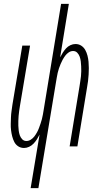

<svg xmlns="http://www.w3.org/2000/svg" viewBox="-20 -755 540 990"><path d="M138 215 184 -61Q178 -49 170.5 -37Q163 -25 153 -14.5Q143 -4 130 2Q117 8 104 8Q87 8 74 -0.5Q61 -9 54 -22.5Q47 -36 43 -51.5Q39 -67 37 -83.5Q35 -100 35.5 -116Q36 -132 36.5 -149Q37 -166 39.5 -182.5Q42 -199 44 -215L95 -520H135L83 -210Q81 -197 79 -184Q77 -171 76 -158Q75 -145 74.5 -132Q74 -119 74.5 -106.5Q75 -94 76.5 -81.5Q78 -69 82 -57.5Q86 -46 94.5 -37Q103 -28 116 -28Q128 -28 139 -35Q150 -42 157.5 -52Q165 -62 171 -73Q177 -84 181 -95Q185 -106 189 -117.5Q193 -129 196 -140.5Q199 -152 201 -163.5Q203 -175 205 -187L295 -735H335L290 -459Q296 -471 303.5 -483Q311 -495 320.5 -505.5Q330 -516 343 -522Q356 -528 369 -528Q386 -528 399 -519.5Q412 -511 419.5 -497.5Q427 -484 431 -468.5Q435 -453 436.5 -436.5Q438 -420 438 -404Q438 -388 437 -371Q436 -354 434 -337.5Q432 -321 429 -305L379 0H339L390 -310Q392 -323 394 -336Q396 -349 397.5 -362Q399 -375 399 -388Q399 -401 398.5 -413.5Q398 -426 396.5 -438.5Q395 -451 391 -462.5Q387 -474 378.5 -483Q370 -492 357 -492Q345 -492 334.5 -485Q324 -478 316.5 -468Q309 -458 303 -447Q297 -436 292.5 -425Q288 -414 284 -402.5Q280 -391 277.5 -379.5Q275 -368 273 -356.5Q271 -345 269 -333L178 215Z"/></svg>

Font: Iosevka Extralight Oblique
Style: Regular
Weight: 200
Italic angle: -9°
Monospace: yes
Designer: Belleve Invis
Foundry: Belleve Invis
Version: Version 32.5.0; ttfautohint (v1.8.4)